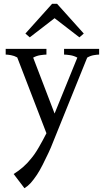

<svg xmlns="http://www.w3.org/2000/svg" viewBox="-20 -714 553 1013"><path d="M109 279 52 204Q78 188 101 168Q124 148 143 124Q163 101 185.5 62Q208 23 225 -11L71 -411Q55 -420 37.5 -423Q20 -426 10 -426V-456H225V-426Q214 -426 193.5 -423Q173 -420 155 -410L268 -115L388 -410Q370 -420 349.5 -423Q329 -426 318 -426V-456H503V-426Q493 -426 475 -423Q457 -420 440 -410L257 43Q250 62 235.5 93Q221 124 205 155.5Q189 187 175 208Q156 236 141.5 252Q127 268 109 279ZM137 -517 114 -537 255 -694H281L422 -537L399 -517L268 -618Z"/></svg>

Font: Joan
Style: Regular
Weight: 400
Designer: Paolo Biagini
Version: Version 1.001; ttfautohint (v1.8.4.7-5d5b);gftools[0.9.30]